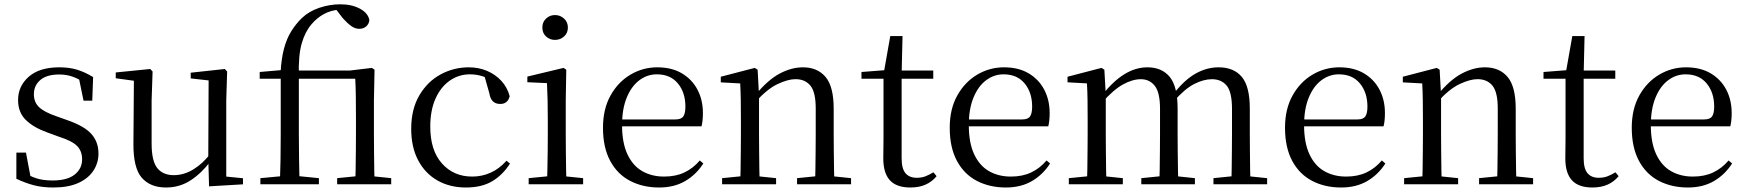

<svg xmlns="http://www.w3.org/2000/svg" viewBox="-20 -836 7921 871"><path d="M221.4 14.6Q172.9 14.6 134 4.5Q95.1 -5.6 54.2 -25.1L54.3 -143.7H97.8L121.5 -18.1L84.9 -20.3V-56.3Q113.4 -37.5 144.2 -27.4Q174.9 -17.3 218.7 -17.3Q285.2 -17.3 318.8 -44.1Q352.5 -70.9 352.5 -113.5Q352.5 -150.2 329.8 -173.6Q307.2 -197 245.6 -216.4L193.9 -235.4Q133.2 -257 97.6 -291.4Q62 -325.9 62 -382Q62 -445.2 110.4 -487.9Q158.8 -530.6 249.1 -530.6Q294.4 -530.6 329.5 -519.9Q364.7 -509.2 402.4 -486.4L398.6 -379.4H358.9L335.1 -495.5L366.5 -490.1V-457.8Q335.7 -479.4 307.9 -488.7Q280.2 -498.1 249.1 -498.1Q192.1 -498.1 162.9 -473.1Q133.7 -448 133.7 -408.5Q133.7 -372 157.7 -349.5Q181.6 -327 236.5 -308.4L286.8 -290.4Q362.6 -264 394.7 -228.1Q426.7 -192.1 426.7 -139.6Q426.7 -96.6 403.5 -61.4Q380.3 -26.2 334.9 -5.8Q289.5 14.6 221.4 14.6Z M732.9 14.6Q661.8 14.6 623.1 -29.8Q584.3 -74.2 585.3 -185.8L587.5 -483.7L609.7 -466.6L505.1 -481V-507.3L661.5 -523L672.2 -511.5L667.8 -380.4V-185.1Q667.8 -105.3 693.6 -73.3Q719.4 -41.4 768.3 -41.4Q814.8 -41.4 858.1 -68.1Q901.4 -94.9 936.9 -141.8L960.1 -103H933.7Q895.1 -51 845.2 -18.2Q795.3 14.6 732.9 14.6ZM928.4 9.3 924.8 -114.1V-115.5L926.4 -471.2L845.2 -480.3V-506.2L1000.2 -523L1010.4 -511.5L1006.4 -380.4V-35L1082.3 -27.4V0.2Z M1161.2 0V-27.8L1277.1 -38.6H1318.4L1426.7 -27.8V0ZM1249.7 0Q1251.7 -56.6 1252.6 -114.3Q1253.5 -171.9 1253.5 -228.5V-478.9H1158.1V-509.4L1283.4 -520.4L1252.7 -504.6Q1256.1 -568.5 1267.9 -613.6Q1279.6 -658.7 1300.3 -692.5Q1320.9 -726.4 1349.7 -754.4Q1381.5 -784.8 1428.5 -800.6Q1475.6 -816.5 1524 -816.5Q1576.2 -816.5 1613 -796.5Q1649.9 -776.6 1655.5 -745.1Q1654.5 -728.7 1642.1 -717Q1629.6 -705.3 1609.5 -705.3Q1591.1 -705.3 1573.6 -717.7Q1556 -730.1 1534.7 -753.9L1502.3 -796.1V-802.9H1522.3V-792.5Q1482.2 -790 1449.5 -772.3Q1416.8 -754.5 1392.7 -725.3Q1364.2 -692.5 1348.7 -638.9Q1333.1 -585.3 1335.7 -489.9V-228.5Q1335.7 -171.9 1336.7 -114.3Q1337.7 -56.6 1338.9 0ZM1509.5 0V-27.8L1617.4 -38.6H1650.4L1754.7 -27.8V0ZM1591.6 0Q1592.8 -24.4 1593.3 -65.3Q1593.8 -106.3 1594.3 -150.7Q1594.8 -195.1 1594.8 -228.5V-298.2Q1594.8 -354.2 1594.2 -396.5Q1593.6 -438.8 1591.6 -478.9H1295.2V-516H1567.1L1667.1 -528L1679.1 -519.8L1676.3 -380.4V-228.5Q1676.3 -195.1 1676.8 -150.7Q1677.3 -106.3 1677.8 -65.3Q1678.3 -24.4 1679.3 0Z M2093.6 14.6Q2020.8 14.6 1964.8 -17.1Q1908.8 -48.8 1877.1 -108.5Q1845.4 -168.3 1845.4 -251.4Q1845.4 -340.7 1882.2 -403.2Q1918.9 -465.8 1978.5 -498.2Q2038 -530.6 2106.8 -530.6Q2151.5 -530.6 2189.7 -514.4Q2227.9 -498.1 2254.7 -468.8Q2281.5 -439.5 2292.2 -399.3Q2283.3 -364.4 2249.7 -364.4Q2229 -364.4 2216.6 -375.7Q2204.1 -386.9 2199.7 -413.5L2174.7 -501.6L2224.8 -461.9Q2194.5 -482.4 2167.4 -490.6Q2140.3 -498.8 2112 -498.8Q2060.9 -498.8 2019.9 -469.9Q1979 -441 1955.5 -388.2Q1931.9 -335.4 1931.9 -261.5Q1931.9 -153.9 1984.9 -94.5Q2037.8 -35 2122.2 -35Q2167 -35 2205.9 -52.7Q2244.9 -70.3 2277.8 -106.9L2293.6 -93.9Q2260.6 -42.3 2212.9 -13.8Q2165.2 14.6 2093.6 14.6Z M2378.3 0V-27.8L2488.1 -38.6H2519.5L2625.3 -27.8V0ZM2461.3 0Q2462.3 -24.4 2463.2 -65.3Q2464.1 -106.3 2464.6 -150.7Q2465.1 -195.1 2465.1 -228.5V-288.8Q2465.1 -339.6 2464.2 -380.6Q2463.3 -421.6 2461.3 -458.9L2372.3 -463V-488.6L2536.7 -528L2548.9 -519.8L2546.5 -380.2V-228.5Q2546.5 -195.1 2547 -150.7Q2547.5 -106.3 2548.1 -65.3Q2548.7 -24.4 2549.7 0ZM2497.8 -655Q2473.9 -655 2457.1 -670.5Q2440.3 -686 2440.3 -711.1Q2440.3 -735.9 2457.1 -751.8Q2473.9 -767.7 2497.8 -767.7Q2521.2 -767.7 2538.7 -751.8Q2556.2 -735.9 2556.2 -711.1Q2556.2 -686 2538.7 -670.5Q2521.2 -655 2497.8 -655Z M2970.3 14.6Q2896.5 14.6 2838.6 -15.4Q2780.7 -45.5 2748.1 -106.2Q2715.4 -167 2715.4 -256.8Q2715.4 -341.1 2749.5 -402.5Q2783.6 -463.8 2839.8 -497.2Q2896 -530.6 2961.9 -530.6Q3027.2 -530.6 3073.4 -503.3Q3119.6 -475.9 3144.1 -429.2Q3168.7 -382.4 3168.7 -323.2Q3168.7 -286.8 3162.4 -262.9H2753.6V-294.2H3044.3Q3070.6 -294.2 3080 -308.2Q3089.3 -322.1 3089.3 -352.3Q3089.3 -416.2 3055.2 -457.5Q3021.2 -498.8 2959.6 -498.8Q2915.8 -498.8 2880 -471.6Q2844.1 -444.5 2823 -392.8Q2801.9 -341.2 2801.9 -268.7Q2801.9 -188 2826.4 -135.9Q2850.9 -83.8 2893.9 -59.4Q2937 -35 2992.5 -35Q3045.5 -35 3084.8 -53.7Q3124.2 -72.3 3154.7 -108.1L3170.6 -94.3Q3138 -43.5 3088 -14.4Q3038 14.6 2970.3 14.6Z M3255.7 0V-27.8L3364.4 -38.6H3396.8L3500.7 -27.8V0ZM3337.9 0Q3339.1 -24.4 3339.6 -65.3Q3340.1 -106.3 3340.6 -150.7Q3341.1 -195.1 3341.1 -228.5V-289.4Q3341.1 -340.8 3340.5 -380.8Q3339.9 -420.7 3337.9 -457.5L3249.8 -462.4V-487.9L3403.9 -528L3416.9 -519.8L3423.3 -403.1V-401.7V-228.5Q3423.3 -195.1 3423.8 -150.7Q3424.3 -106.3 3424.8 -65.3Q3425.3 -24.4 3426.3 0ZM3595.8 0V-27.8L3703.3 -38.6H3736.3L3840.8 -27.8V0ZM3677.5 0Q3678.5 -24.4 3679 -64.8Q3679.5 -105.3 3680 -149.7Q3680.5 -194.1 3680.5 -228.5V-344.3Q3680.5 -418.1 3656.4 -447.5Q3632.3 -476.9 3588.6 -476.9Q3554.9 -476.9 3507.8 -454.8Q3460.6 -432.7 3406.2 -372.4L3397.7 -406H3407.8Q3462.4 -472.9 3516.1 -501.7Q3569.9 -530.6 3622.5 -530.6Q3688 -530.6 3725 -487.1Q3762 -443.5 3762 -342.4V-228.5Q3762 -194.1 3762.5 -149.7Q3763 -105.3 3763.6 -64.8Q3764.2 -24.4 3765.2 0Z M4028.9 -478.9V-516H4213.7V-478.9ZM4109.8 14.6Q4047.2 14.6 4017.1 -18Q3987 -50.7 3987 -117.7Q3987 -142.1 3987.5 -161.1Q3988 -180.1 3988 -207.1V-478.9H3888V-509.4L4008.6 -518.8L3989 -504.4L4018.7 -672.5H4074.3L4070.2 -500.6V-489V-117.5Q4070.2 -71.2 4087.7 -50.3Q4105.2 -29.5 4138.3 -29.5Q4160.5 -29.5 4177.5 -35.9Q4194.4 -42.3 4214.4 -54.4L4228.9 -36.8Q4208.4 -11.8 4179 1.4Q4149.6 14.6 4109.8 14.6Z M4543.3 14.6Q4469.5 14.6 4411.6 -15.4Q4353.7 -45.5 4321.1 -106.2Q4288.4 -167 4288.4 -256.8Q4288.4 -341.1 4322.5 -402.5Q4356.6 -463.8 4412.8 -497.2Q4469 -530.6 4534.9 -530.6Q4600.2 -530.6 4646.4 -503.3Q4692.6 -475.9 4717.1 -429.2Q4741.7 -382.4 4741.7 -323.2Q4741.7 -286.8 4735.4 -262.9H4326.6V-294.2H4617.3Q4643.6 -294.2 4653 -308.2Q4662.3 -322.1 4662.3 -352.3Q4662.3 -416.2 4628.2 -457.5Q4594.2 -498.8 4532.6 -498.8Q4488.8 -498.8 4453 -471.6Q4417.1 -444.5 4396 -392.8Q4374.9 -341.2 4374.9 -268.7Q4374.9 -188 4399.4 -135.9Q4423.9 -83.8 4466.9 -59.4Q4510 -35 4565.5 -35Q4618.5 -35 4657.8 -53.7Q4697.2 -72.3 4727.7 -108.1L4743.6 -94.3Q4711 -43.5 4661 -14.4Q4611 14.6 4543.3 14.6Z M4828.7 0V-27.8L4937.4 -38.6H4969.8L5073.7 -27.8V0ZM4910.9 0Q4912.1 -24.4 4912.6 -65.3Q4913.1 -106.3 4913.6 -150.7Q4914.1 -195.1 4914.1 -228.5V-290.4Q4914.1 -341 4913.6 -380.9Q4913.1 -420.7 4910.9 -457.7L4822.8 -462.6V-487.9L4976.9 -528L4989.9 -519.8L4996.3 -406.1V-403.1V-228.5Q4996.3 -195.1 4996.8 -150.7Q4997.3 -106.3 4997.8 -65.3Q4998.3 -24.4 4999.3 0ZM5157.5 0V-27.8L5264.6 -38.6H5298L5400.6 -27.8V0ZM5239.2 0Q5240.4 -24.4 5240.9 -64.8Q5241.4 -105.3 5241.9 -149.7Q5242.4 -194.1 5242.4 -228.5V-342.2Q5242.4 -416 5218.8 -446.4Q5195.2 -476.7 5155.3 -476.7Q5117.5 -476.7 5074.1 -452.8Q5030.8 -428.8 4979.4 -370.6L4970.1 -406H4981.2Q5029.5 -467.6 5080.4 -499.1Q5131.2 -530.6 5185.6 -530.6Q5250.7 -530.6 5286.5 -487.1Q5322.2 -443.5 5322.2 -342.4V-228.5Q5322.2 -194.1 5322.7 -149.7Q5323.2 -105.3 5323.8 -64.8Q5324.4 -24.4 5325.4 0ZM5484.8 0V-27.8L5590.7 -38.6H5623.9L5728.3 -27.8V0ZM5565.2 0Q5566.9 -24.4 5567.4 -64.8Q5567.9 -105.3 5568.4 -149.7Q5568.9 -194.1 5568.9 -228.5V-342.2Q5568.9 -418.5 5544.8 -447.6Q5520.7 -476.7 5477.6 -476.7Q5440.6 -476.7 5397.8 -455.1Q5355 -433.4 5304.9 -376.5L5294.4 -412.6H5305.8Q5353.7 -474 5404 -502.3Q5454.2 -530.6 5508.1 -530.6Q5577.1 -530.6 5613.4 -487.2Q5649.7 -443.9 5649.7 -343.5V-228.5Q5649.7 -194.1 5650.2 -149.7Q5650.7 -105.3 5651.2 -64.8Q5651.7 -24.4 5652.7 0Z M6064.3 14.6Q5990.5 14.6 5932.6 -15.4Q5874.7 -45.5 5842.1 -106.2Q5809.4 -167 5809.4 -256.8Q5809.4 -341.1 5843.5 -402.5Q5877.6 -463.8 5933.8 -497.2Q5990 -530.6 6055.9 -530.6Q6121.2 -530.6 6167.4 -503.3Q6213.6 -475.9 6238.1 -429.2Q6262.7 -382.4 6262.7 -323.2Q6262.7 -286.8 6256.4 -262.9H5847.6V-294.2H6138.3Q6164.6 -294.2 6174 -308.2Q6183.3 -322.1 6183.3 -352.3Q6183.3 -416.2 6149.2 -457.5Q6115.2 -498.8 6053.6 -498.8Q6009.8 -498.8 5974 -471.6Q5938.1 -444.5 5917 -392.8Q5895.9 -341.2 5895.9 -268.7Q5895.9 -188 5920.4 -135.9Q5944.9 -83.8 5987.9 -59.4Q6031 -35 6086.5 -35Q6139.5 -35 6178.8 -53.7Q6218.2 -72.3 6248.7 -108.1L6264.6 -94.3Q6232 -43.5 6182 -14.4Q6132 14.6 6064.3 14.6Z M6349.7 0V-27.8L6458.4 -38.6H6490.8L6594.7 -27.8V0ZM6431.9 0Q6433.1 -24.4 6433.6 -65.3Q6434.1 -106.3 6434.6 -150.7Q6435.1 -195.1 6435.1 -228.5V-289.4Q6435.1 -340.8 6434.5 -380.8Q6433.9 -420.7 6431.9 -457.5L6343.8 -462.4V-487.9L6497.9 -528L6510.9 -519.8L6517.3 -403.1V-401.7V-228.5Q6517.3 -195.1 6517.8 -150.7Q6518.3 -106.3 6518.8 -65.3Q6519.3 -24.4 6520.3 0ZM6689.8 0V-27.8L6797.3 -38.6H6830.3L6934.8 -27.8V0ZM6771.5 0Q6772.5 -24.4 6773 -64.8Q6773.5 -105.3 6774 -149.7Q6774.5 -194.1 6774.5 -228.5V-344.3Q6774.5 -418.1 6750.4 -447.5Q6726.3 -476.9 6682.6 -476.9Q6648.9 -476.9 6601.8 -454.8Q6554.6 -432.7 6500.2 -372.4L6491.7 -406H6501.8Q6556.4 -472.9 6610.1 -501.7Q6663.9 -530.6 6716.5 -530.6Q6782 -530.6 6819 -487.1Q6856 -443.5 6856 -342.4V-228.5Q6856 -194.1 6856.5 -149.7Q6857 -105.3 6857.6 -64.8Q6858.2 -24.4 6859.2 0Z M7122.9 -478.9V-516H7307.7V-478.9ZM7203.8 14.6Q7141.2 14.6 7111.1 -18Q7081 -50.7 7081 -117.7Q7081 -142.1 7081.5 -161.1Q7082 -180.1 7082 -207.1V-478.9H6982V-509.4L7102.6 -518.8L7083 -504.4L7112.7 -672.5H7168.3L7164.2 -500.6V-489V-117.5Q7164.2 -71.2 7181.7 -50.3Q7199.2 -29.5 7232.3 -29.5Q7254.5 -29.5 7271.5 -35.9Q7288.4 -42.3 7308.4 -54.4L7322.9 -36.8Q7302.4 -11.8 7273 1.4Q7243.6 14.6 7203.8 14.6Z M7637.3 14.6Q7563.5 14.6 7505.6 -15.4Q7447.7 -45.5 7415.1 -106.2Q7382.4 -167 7382.4 -256.8Q7382.4 -341.1 7416.5 -402.5Q7450.6 -463.8 7506.8 -497.2Q7563 -530.6 7628.9 -530.6Q7694.2 -530.6 7740.4 -503.3Q7786.6 -475.9 7811.1 -429.2Q7835.7 -382.4 7835.7 -323.2Q7835.7 -286.8 7829.4 -262.9H7420.6V-294.2H7711.3Q7737.6 -294.2 7747 -308.2Q7756.3 -322.1 7756.3 -352.3Q7756.3 -416.2 7722.2 -457.5Q7688.2 -498.8 7626.6 -498.8Q7582.8 -498.8 7547 -471.6Q7511.1 -444.5 7490 -392.8Q7468.9 -341.2 7468.9 -268.7Q7468.9 -188 7493.4 -135.9Q7517.9 -83.8 7560.9 -59.4Q7604 -35 7659.5 -35Q7712.5 -35 7751.8 -53.7Q7791.2 -72.3 7821.7 -108.1L7837.6 -94.3Q7805 -43.5 7755 -14.4Q7705 14.6 7637.3 14.6Z"/></svg>

Font: Noto Serif TC
Style: Regular
Weight: 200
Designer: Ryoko NISHIZUKA 西塚涼子 (kana & ideographs); Frank Grießhammer (Latin, Greek & Cyrillic); Wenlong ZHANG 张文龙 (bopomofo); San
Foundry: Adobe
Version: Version 2.001;hotconv 1.1.0;makeotfexe 2.6.0